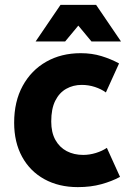

<svg xmlns="http://www.w3.org/2000/svg" viewBox="-20 -755 537 787"><path d="M38 -252Q38 -339 73 -403Q108 -467 169.5 -502Q231 -537 311 -537Q357 -537 396 -525Q435 -513 468 -495L414 -376Q395 -390 369 -398.5Q343 -407 315 -407Q280 -407 251.5 -391Q223 -375 206.5 -342Q190 -309 190 -257Q190 -212 207 -181.5Q224 -151 253.5 -135.5Q283 -120 321 -120Q347 -120 373 -128Q399 -136 418 -149L472 -30Q439 -12 395.5 0Q352 12 299 12Q221 12 162 -20.5Q103 -53 70.5 -112.5Q38 -172 38 -252ZM126 -585 228 -735H374L476 -585H355L301 -650L247 -585Z"/></svg>

Font: Radio Canada
Style: Regular
Weight: 400
Designer: Charles Daoud, Etienne Aubert Bonn, Alexandre Saumier Demers, Jacques Le Bailly
Foundry: Radio-Canada
Version: Version 2.104;gftools[0.9.28.dev5+ged2979d]